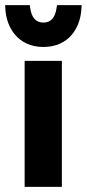

<svg xmlns="http://www.w3.org/2000/svg" viewBox="-22 -728 338 748"><path d="M219 0V-491H74V0ZM295 -692 296 -708H200L198 -695C193 -662 178 -640 147 -640C116 -640 101 -662 96 -695L94 -708H-2L-1 -692C3 -621 48 -545 147 -545C247 -545 291 -621 295 -692Z"/></svg>

Font: Falling Sky
Style: Bd+
Weight: 400
Designer: Paul D. Hunt
Foundry: Adobe Systems Incorporated
Version: Version 1.02